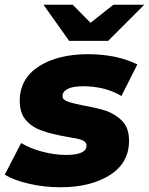

<svg xmlns="http://www.w3.org/2000/svg" viewBox="-36 -779 627 808"><path d="M219 9C172 9 128 4 85 -6C42 -16 8 -29 -16 -44L53 -177C78 -162 107 -150 141 -141C175 -132 208 -127 241 -127C299 -127 328 -140 328 -166C328 -177 321 -185 308 -190C294 -195 272 -199 242 -204C202 -211 169 -219 144 -228C118 -236 95 -250 76 -270C57 -290 47 -318 47 -354C47 -417 74 -465 128 -500C181 -534 251 -551 336 -551C375 -551 412 -547 448 -540C484 -532 515 -521 542 -508L475 -375C430 -402 376 -416 314 -416C285 -416 263 -412 249 -405C234 -397 227 -387 227 -375C227 -364 234 -357 248 -352C261 -347 284 -341 315 -335C354 -328 386 -321 412 -312C437 -303 460 -289 479 -269C498 -249 507 -222 507 -187C507 -124 480 -76 426 -42C372 -8 303 9 219 9ZM441 -759H571L419 -607H255L147 -759H270L345 -683Z"/></svg>

Font: My Font
Style: Italic
Weight: 500
Designer: Julieta Ulanovsky
Foundry: Julieta Ulanovsky
Version: ""